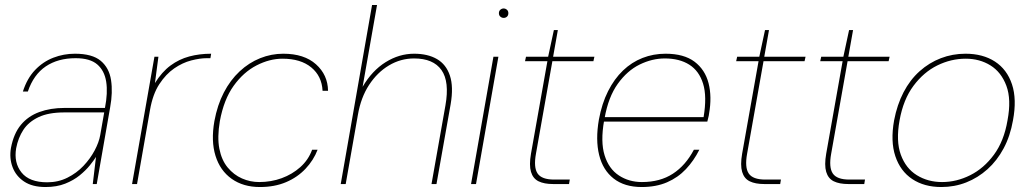

<svg xmlns="http://www.w3.org/2000/svg" viewBox="-20 -740 4138 772"><path d="M163 12Q110 12 77 -10Q44 -32 30.5 -68Q17 -104 24 -145Q35 -203 64 -238Q93 -273 138 -289.5Q183 -306 239 -306H402Q414 -367 407 -411.5Q400 -456 371 -481Q342 -506 284 -506Q213 -506 164 -473Q115 -440 92 -372H72Q89 -425 121 -458.5Q153 -492 194.5 -508Q236 -524 281 -524Q351 -524 385 -495.5Q419 -467 426.5 -418Q434 -369 423 -309L369 0H353L366 -109Q358 -96 341.5 -75.5Q325 -55 300.5 -35Q276 -15 242 -1.5Q208 12 163 12ZM170 -7Q214 -7 251 -25.5Q288 -44 315.5 -73Q343 -102 360.5 -135Q378 -168 383 -197L399 -288H239Q175 -288 135 -269Q95 -250 74 -218Q53 -186 45 -144Q35 -86 66.5 -46.5Q98 -7 170 -7Z M511 0 601 -512H617L603 -406Q631 -451 665.5 -476.5Q700 -502 741 -513Q782 -524 829 -524L826 -506H811Q784 -506 749 -497Q714 -488 680.5 -465Q647 -442 620.5 -401.5Q594 -361 583 -297L531 0Z M1025 12Q958 12 911.5 -21Q865 -54 846.5 -113.5Q828 -173 842 -253Q854 -318 880 -368Q906 -418 943.5 -453Q981 -488 1026 -506Q1071 -524 1119 -524Q1203 -524 1250.5 -481.5Q1298 -439 1299 -375H1277Q1274 -434 1231.5 -469Q1189 -504 1116 -504Q1064 -504 1011.5 -477Q959 -450 919.5 -395Q880 -340 864 -253Q853 -188 862 -142Q871 -96 895.5 -66.5Q920 -37 953 -22.5Q986 -8 1022 -8Q1070 -8 1112.5 -23.5Q1155 -39 1187.5 -68Q1220 -97 1235 -138H1257Q1241 -96 1208.5 -61.5Q1176 -27 1130 -7.5Q1084 12 1025 12Z M1350 0 1476 -720H1496L1438 -391Q1476 -456 1530.5 -490Q1585 -524 1645 -524Q1700 -524 1737 -502.5Q1774 -481 1789 -436Q1804 -391 1792 -321L1735 0H1715L1771 -316Q1788 -412 1755 -458.5Q1722 -505 1645 -505Q1591 -505 1544 -477Q1497 -449 1464 -398.5Q1431 -348 1419 -278L1370 0Z M1874 0 1964 -512H1984L1894 0ZM2005 -668Q1998 -668 1992 -673Q1986 -678 1986 -687Q1986 -696 1992 -701Q1998 -706 2005 -706Q2012 -706 2018 -701Q2024 -696 2024 -687Q2024 -678 2018.5 -673Q2013 -668 2005 -668Z M2204 0Q2168 0 2145.5 -11Q2123 -22 2115 -49Q2107 -76 2115 -122L2181 -494H2091L2095 -512H2184L2207 -619H2223L2204 -512H2370L2366 -494H2201L2135 -122Q2125 -67 2141.5 -42.5Q2158 -18 2208 -18H2271L2268 0Z M2560 12Q2491 12 2447.5 -22Q2404 -56 2389 -117Q2374 -178 2388 -259Q2400 -324 2425 -373.5Q2450 -423 2485 -456.5Q2520 -490 2563.5 -507Q2607 -524 2656 -524Q2730 -524 2772.5 -492Q2815 -460 2829 -405.5Q2843 -351 2831 -283Q2830 -274 2828 -267.5Q2826 -261 2824 -251H2398L2401 -269H2809Q2823 -352 2807 -403.5Q2791 -455 2751.5 -480Q2712 -505 2653 -505Q2602 -505 2552 -480.5Q2502 -456 2464 -403Q2426 -350 2411 -265L2409 -255Q2394 -170 2411 -115.5Q2428 -61 2468.5 -34.5Q2509 -8 2561 -8Q2634 -8 2685.5 -41.5Q2737 -75 2770 -138H2792Q2770 -94 2738 -60Q2706 -26 2662 -7Q2618 12 2560 12Z M3053 0Q3017 0 2994.5 -11Q2972 -22 2964 -49Q2956 -76 2964 -122L3030 -494H2940L2944 -512H3033L3056 -619H3072L3053 -512H3219L3215 -494H3050L2984 -122Q2974 -67 2990.5 -42.5Q3007 -18 3057 -18H3120L3117 0Z M3391 0Q3355 0 3332.5 -11Q3310 -22 3302 -49Q3294 -76 3302 -122L3368 -494H3278L3282 -512H3371L3394 -619H3410L3391 -512H3557L3553 -494H3388L3322 -122Q3312 -67 3328.5 -42.5Q3345 -18 3395 -18H3458L3455 0Z M3765 12Q3696 12 3648 -20Q3600 -52 3580 -112Q3560 -172 3575 -256Q3587 -319 3613 -369Q3639 -419 3677.5 -453.5Q3716 -488 3763 -506Q3810 -524 3862 -524Q3932 -524 3980.5 -492.5Q4029 -461 4049 -401Q4069 -341 4053 -256Q4042 -193 4015.5 -143.5Q3989 -94 3950.5 -59.5Q3912 -25 3865 -6.5Q3818 12 3765 12ZM3768 -8Q3826 -8 3881 -35.5Q3936 -63 3976.5 -118Q4017 -173 4031 -256Q4047 -340 4026.5 -395Q4006 -450 3962.5 -477Q3919 -504 3863 -504Q3804 -504 3749 -477Q3694 -450 3653 -395Q3612 -340 3597 -256Q3582 -173 3602 -118Q3622 -63 3666.5 -35.5Q3711 -8 3768 -8Z"/></svg>

Font: DM Sans 12pt Thin
Style: Italic
Weight: 250
Italic angle: -10°
Version: Version 4.004;gftools[0.9.30]